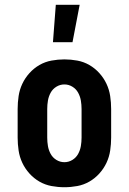

<svg xmlns="http://www.w3.org/2000/svg" viewBox="-20 -777 540 805"><path d="M250 8Q223 8 196 3Q169 -2 145.5 -15.5Q122 -29 103.5 -49.5Q85 -70 73.5 -94.5Q62 -119 58 -146Q54 -173 54 -200V-320Q54 -347 58 -374Q62 -401 73.5 -425.5Q85 -450 103.5 -470.5Q122 -491 145.5 -504.5Q169 -518 196 -523Q223 -528 250 -528Q277 -528 304 -523Q331 -518 354.5 -504.5Q378 -491 396.5 -470.5Q415 -450 426.5 -425.5Q438 -401 442 -374Q446 -347 446 -320V-200Q446 -173 442 -146Q438 -119 426.5 -94.5Q415 -70 396.5 -49.5Q378 -29 354.5 -15.5Q331 -2 304 3Q277 8 250 8ZM250 -97Q268 -97 283.5 -106.5Q299 -116 307.5 -131.5Q316 -147 319 -164.5Q322 -182 322 -200V-320Q322 -338 319 -355.5Q316 -373 307.5 -388.5Q299 -404 283.5 -413.5Q268 -423 250 -423Q232 -423 216.5 -413.5Q201 -404 192.5 -388.5Q184 -373 181 -355.5Q178 -338 178 -320V-200Q178 -182 181 -164.5Q184 -147 192.5 -131.5Q201 -116 216.5 -106.5Q232 -97 250 -97ZM202 -600 214 -757H314L284 -600Z"/></svg>

Font: Iosevka Curly Slab Extrabold
Style: Regular
Weight: 800
Monospace: yes
Designer: Belleve Invis
Foundry: Belleve Invis
Version: Version 22.1.2; ttfautohint (v1.8.4)